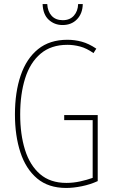

<svg xmlns="http://www.w3.org/2000/svg" viewBox="-20 -921 560 951"><path d="M298 -351H464V-24Q427 -7 385 1.5Q343 10 308 10Q220 10 164 -37Q108 -84 81 -166.5Q54 -249 54 -354Q54 -464 82.5 -547.5Q111 -631 168.5 -677.5Q226 -724 314 -724Q350 -724 385 -714.5Q420 -705 457 -680L443 -658Q409 -682 377 -690.5Q345 -699 314 -699Q233 -699 181 -655Q129 -611 104.5 -533Q80 -455 80 -354Q80 -255 104 -178.5Q128 -102 178.5 -58.5Q229 -15 309 -15Q343 -15 377 -22.5Q411 -30 439 -40V-326H298ZM390 -901Q389 -854 361.5 -825.5Q334 -797 290 -797Q250 -797 221.5 -823Q193 -849 191 -901H214Q216 -864 236 -842.5Q256 -821 291 -821Q326 -821 346 -843.5Q366 -866 367 -901Z"/></svg>

Font: Noto Sans Gujarati UI ExtraCondensed Thin
Style: Regular
Weight: 100
Width: 2
Designer: Jelle Bosma - Monotype Design Team, Universal Thirst
Foundry: Monotype Imaging Inc.
Version: Version 2.106; ttfautohint (v1.8.4.7-5d5b)